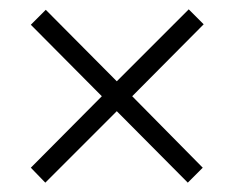

<svg xmlns="http://www.w3.org/2000/svg" viewBox="-20 -559 501 411"><path d="M384 -539 230 -385 78 -538 46 -506 198 -353 46 -200 77 -168 230 -321 382 -168 414 -200 263 -353 416 -507Z"/></svg>

Font: Noto Sans Thai Cond Light
Style: Regular
Weight: 300
Width: 3
Designer: Monotype Design Team
Foundry: Monotype Imaging Inc.
Version: Version 2.002